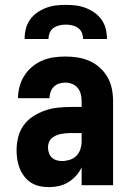

<svg xmlns="http://www.w3.org/2000/svg" viewBox="-20 -760 540 788"><path d="M181 8Q161 8 142.5 4Q124 0 108 -10Q92 -20 80 -35.5Q68 -51 61 -68.5Q54 -86 51 -105Q48 -124 48 -143Q48 -170 54.5 -196.5Q61 -223 76.5 -245Q92 -267 115 -282Q138 -297 163.5 -306Q189 -315 215.5 -318Q242 -321 269 -321H315V-346Q315 -360 311.5 -374Q308 -388 299 -399Q290 -410 276.5 -415.5Q263 -421 248 -421Q235 -421 222.5 -417Q210 -413 201 -404Q192 -395 187.5 -382.5Q183 -370 183 -357H54Q54 -382 60.5 -405.5Q67 -429 80 -449.5Q93 -470 112 -486Q131 -502 153.5 -511.5Q176 -521 200 -524.5Q224 -528 248 -528Q274 -528 299 -524Q324 -520 347 -510Q370 -500 389.5 -482.5Q409 -465 421.5 -443Q434 -421 439 -396Q444 -371 444 -346V0H315V-73Q306 -54 292 -38.5Q278 -23 260 -12Q242 -1 221.5 3.5Q201 8 181 8ZM234 -99Q250 -99 266 -104Q282 -109 293.5 -120.5Q305 -132 310 -148Q315 -164 315 -180V-214H269Q259 -214 249 -213Q239 -212 229 -210Q219 -208 209 -203.5Q199 -199 191.5 -192Q184 -185 180.5 -175.5Q177 -166 177 -155Q177 -144 180.5 -133Q184 -122 192 -114Q200 -106 211.5 -102.5Q223 -99 234 -99ZM81 -600Q81 -621 86 -641.5Q91 -662 103 -679Q115 -696 132 -708Q149 -720 168.5 -727.5Q188 -735 208.5 -737.5Q229 -740 250 -740Q271 -740 291.5 -737.5Q312 -735 331.5 -727.5Q351 -720 368 -708Q385 -696 397 -679Q409 -662 414 -641.5Q419 -621 419 -600H321Q321 -613 316 -625.5Q311 -638 300 -645.5Q289 -653 276 -656Q263 -659 250 -659Q237 -659 224 -656Q211 -653 200 -645.5Q189 -638 184 -625.5Q179 -613 179 -600Z"/></svg>

Font: Iosevka SS04 Heavy
Style: Regular
Weight: 900
Monospace: yes
Designer: Belleve Invis
Foundry: Belleve Invis
Version: Version 19.0.0; ttfautohint (v1.8.4)